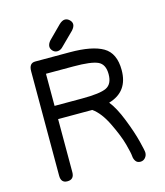

<svg xmlns="http://www.w3.org/2000/svg" viewBox="-119 -890 849 987"><g transform="rotate(-15 306.0 -396.5)"><path d="M428.7 -328.1Q459 -291 487.3 -219.2Q515.6 -147.5 528.8 -95.2Q542 -43 542 -32.2Q542 -16.6 531.7 -4.9Q521.5 6.8 505.9 6.8Q489.3 6.8 481 -4.9Q472.7 -16.6 471.7 -32.2Q470.7 -48.8 457.5 -97.7Q444.3 -146.5 410.6 -215.8Q377 -285.2 335 -314.5H153.3V-32.2Q153.3 6.8 117.2 6.8Q83 6.8 83 -32.2V-587.9Q83 -630.9 116.2 -630.9H299.8Q418.9 -630.9 476.6 -597.2Q534.2 -563.5 534.2 -473.6Q534.2 -358.4 428.7 -328.1ZM153.3 -555.7V-384.8H299.8Q395.5 -384.8 429.7 -401.4Q463.9 -418 463.9 -470.7Q463.9 -523.4 428.7 -539.6Q393.6 -555.7 299.8 -555.7ZM319.3 -799.8Q332 -799.8 343.3 -789.1Q354.5 -778.3 354.5 -765.6Q354.5 -752 339.8 -735.4L272.5 -668.9Q257.8 -652.3 240.2 -652.3Q225.6 -652.3 215.8 -663.1Q206.1 -673.8 206.1 -685.5Q206.1 -700.2 219.7 -715.8L288.1 -784.2Q304.7 -799.8 319.3 -799.8Z"/></g></svg>

Font: Jura
Style: DemiBold
Weight: 600
Version: Version 2.4